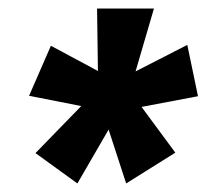

<svg xmlns="http://www.w3.org/2000/svg" viewBox="-20 -762 483 449"><path d="M443 -537 311 -512 390 -405 275 -333 234 -459 161 -333 63 -404 170 -514 48 -538 99 -655 209 -596 207 -742H340L297 -595L418 -657Z"/></svg>

Font: Fira Sans Condensed
Style: Bold Italic
Weight: 700
Width: 3
Italic angle: -8°
Designer: Carrois Corporate & Edenspiekermann AG
Foundry: Carrois Corporate GbR & Edenspiekermann AG
Version: Version 4.203